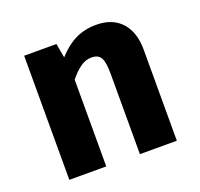

<svg xmlns="http://www.w3.org/2000/svg" viewBox="-101 -661 803 772"><g transform="rotate(-20 300.0 -274.5)"><path d="M70 -531H208L219 -470Q255 -510 294.5 -529.5Q334 -549 384 -549Q453 -549 491.5 -507Q530 -465 530 -390V0H372V-344Q372 -394 361 -413Q350 -432 321 -432Q297 -432 274.5 -416.5Q252 -401 228 -371V0H70Z"/></g></svg>

Font: Fira Mono
Style: Bold
Weight: 700
Monospace: yes
Designer: Carrois Corporate & Edenspiekermann AG
Foundry: Carrois Corporate GbR & Edenspiekermann AG
Version: Version 3.206